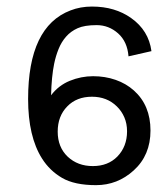

<svg xmlns="http://www.w3.org/2000/svg" viewBox="-20 -552 478 580"><path d="M437.5 -397.5 368.2 -381.8Q364.7 -426.3 336.7 -451.2Q308.6 -476.1 272 -476.1Q235.4 -476.1 214.6 -466.8Q193.8 -457.5 179.7 -441.4Q165.5 -425.3 157 -404.1Q148.4 -382.8 143.6 -359.4Q135.7 -320.8 134.3 -264.2Q156.7 -293.9 190.9 -307.9Q225.1 -321.8 261.2 -321.8Q297.4 -321.8 329.1 -310.8Q360.8 -299.8 384.3 -278.8Q434.6 -233.9 434.6 -157.7Q434.6 -83 383.8 -37.1Q335 7.3 270 7.3Q205.1 7.3 167.5 -14.6Q129.9 -36.6 106.9 -73.2Q64.9 -139.6 64.9 -252.9Q64.9 -471.7 192.9 -520.5Q222.7 -532.2 257.8 -532.2Q293 -532.2 322.5 -523.4Q352.1 -514.6 376 -497.6Q429.2 -460 437.5 -397.5ZM363.8 -155.3Q363.8 -178.7 355.5 -197.8Q347.2 -216.8 333 -230.5Q303.2 -259.8 257.8 -259.8Q211.4 -259.8 183.1 -230.5Q154.3 -201.2 154.3 -154.3Q154.3 -107.4 184.6 -78.6Q214.8 -50.3 260.5 -50.3Q306.2 -50.3 334.5 -79.1Q363.8 -109.4 363.8 -155.3Z"/></svg>

Font: Meera
Style: Regular
Weight: 400
Designer: Hussain KH and Suresh P for Swathanthra Malayalam Computing (SMC)
Version: 7.0.0+20160512